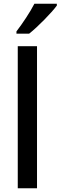

<svg xmlns="http://www.w3.org/2000/svg" viewBox="-20 -1007 324 1027"><path d="M284 -977V-987H164C141 -942 101 -882 68 -839V-827H136C182 -863 256 -939 284 -977ZM178 0V-760H75V0Z"/></svg>

Font: Noto Sans SemiCondensed Medium
Style: Regular
Weight: 500
Width: 4
Designer: Monotype Design Team
Foundry: Monotype Imaging Inc.
Version: Version 2.013